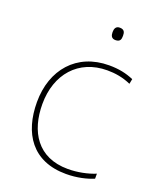

<svg xmlns="http://www.w3.org/2000/svg" viewBox="-136 -805 745 900"><g transform="rotate(20 236.0 -355.5)"><path d="M305 -721C285 -721 280 -706 280 -690C280 -673 285 -659 305 -659C329 -659 332 -673 332 -690C332 -706 329 -721 305 -721ZM302 10C357 10 405 -2 438 -16V-41C399 -25 350 -15 302 -15C150 -15 86 -125 86 -261C86 -409 175 -513 319 -513C357 -513 397 -507 437 -489L442 -514C405 -530 367 -538 319 -538C157 -538 59 -422 59 -261C59 -106 133 10 302 10Z"/></g></svg>

Font: Noto Sans Arabic UI Th
Style: Regular
Weight: 100
Designer: Monotype Design Team, Nadine Chahine and Nizar Qandah
Foundry: Monotype Imaging Inc.
Version: Version 2.010